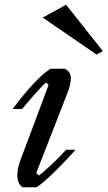

<svg xmlns="http://www.w3.org/2000/svg" viewBox="-20 -790 454 810"><path d="M387.2 -560.1 160.2 -715.8 258.8 -770 414.1 -574.2ZM132.8 -60.1 144 -49.8Q158.7 -59.6 196.3 -94.7Q233.9 -129.9 258.8 -158.2H298.8Q261.7 -115.7 213.6 -68.4Q165.5 -21 134.8 0H75.2Q55.2 -13.7 53.2 -43.9Q51.3 -74.2 66.9 -116.2L185.1 -432.1L173.8 -441.9Q146 -417.5 73.2 -330.1H33.2Q130.4 -460 192.9 -500H252.9Q263.7 -495.6 271.2 -485.4Q278.8 -475.1 278.8 -460Q278.8 -432.1 263.2 -394Z"/></svg>

Font: Happy Times at the IKOB New Game Plus Edition
Style: Italic
Weight: 400
Italic angle: -16°
Designer: Lucas Le Bihan
Foundry: Lucas Le Bihan
Version: Version 1.000;PS 1.0;hotconv 1.0.88;makeotf.lib2.5.647800